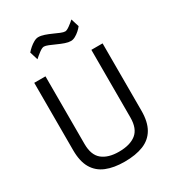

<svg xmlns="http://www.w3.org/2000/svg" viewBox="-217 -1049 1080 1185"><g transform="rotate(-30 322.5 -456.5)"><path d="M320 10Q244 10 190 -12Q136 -34 107.5 -82.5Q79 -131 79 -211V-691H159V-209Q159 -130 201.5 -95.5Q244 -61 320 -61Q400 -61 443 -95.5Q486 -130 486 -209V-691H566V-211Q566 -132 537.5 -83Q509 -34 454 -12Q399 10 320 10ZM405 -801Q387 -801 364 -809Q341 -817 317 -828Q293 -839 273 -847Q253 -855 242 -855Q229 -855 207 -838.5Q185 -822 169 -807L151 -865Q162 -878 177 -891Q192 -904 209 -913.5Q226 -923 241 -923Q260 -923 283.5 -915Q307 -907 330 -896.5Q353 -886 372.5 -878Q392 -870 404 -870Q415 -870 436 -885Q457 -900 473 -915L491 -857Q482 -845 467.5 -832Q453 -819 436.5 -810Q420 -801 405 -801Z"/></g></svg>

Font: Cairo
Style: Regular
Weight: 400
Designer: Mohamed Gaber, Accademia di Belle Arti di Urbino
Foundry: Kief Type Foundry, Accademia di Belle Arti di Urbino
Version: Version 3.120